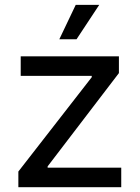

<svg xmlns="http://www.w3.org/2000/svg" viewBox="-20 -781 582 801"><path d="M56.6 -65.4 362.8 -459V-464.4H66.4V-545.9H476.1V-476.1L178.7 -86.9V-81.5H485.8V0H56.6ZM295.9 -760.7H394L299.3 -617.2H227.5Z"/></svg>

Font: Inter RS Variable
Style: Regular
Weight: 400
Designer: Rasmus Andersson (customised by Maria Ramos and Noel Pretorius)
Foundry: rsms
Version: Version 3.001;Glyphs 3.2.3 (3260)